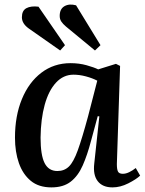

<svg xmlns="http://www.w3.org/2000/svg" viewBox="-20 -799 629 833"><path d="M487 -87Q487 -64 492 -54.5Q497 -45 513 -45Q526 -45 540.5 -52Q555 -59 569 -70L588 -37Q571 -21 536.5 -3.5Q502 14 468 14Q425 14 404 -13Q383 -40 389 -90L411 -294L404 -295L375 -188Q359 -127 339 -81.5Q319 -36 287 -11Q255 14 203 14Q148 14 113.5 -14.5Q79 -43 62 -91.5Q45 -140 45 -202Q45 -296 75 -369Q105 -442 159.5 -483.5Q214 -525 286 -525Q323 -525 355.5 -516Q388 -507 406 -498L483 -522L501 -513ZM229 -57Q259 -57 279 -76.5Q299 -96 317.5 -147Q336 -198 362 -294L402 -449Q381 -460 353 -467.5Q325 -475 299 -475Q255 -475 223 -440.5Q191 -406 174 -344.5Q157 -283 156 -202Q156 -126 173.5 -91.5Q191 -57 229 -57ZM266 -684Q253 -695 246 -705.5Q239 -716 239 -730Q239 -760 259.5 -772Q280 -784 310 -776L416 -603L392 -580ZM104 -676Q75 -697 75 -724Q75 -753 94.5 -763.5Q114 -774 147 -770L262 -603L241 -580Z"/></svg>

Font: Literata 36pt Medium
Style: Italic
Weight: 500
Italic angle: -2°
Designer: Latin by Veronika Burian and Jose Scaglione. Greek by Irene Vlachou. Cyrillic by Vera Evstafieva
Foundry: TypeTogether
Version: Version 3.002